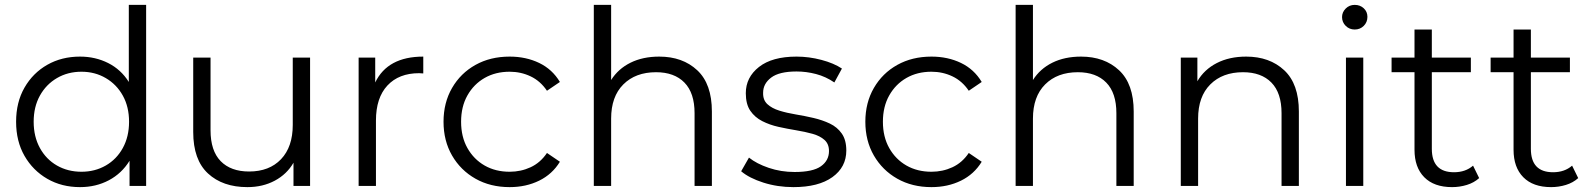

<svg xmlns="http://www.w3.org/2000/svg" viewBox="-20 -762 6519 787"><path d="M308 5Q233 5 174 -29Q115 -63 80.5 -123Q46 -183 46 -263Q46 -343 80.5 -403Q115 -463 174 -496.5Q233 -530 308 -530Q371 -530 423.5 -503.5Q476 -477 508 -426V-742H579V0H511V-103Q479 -51 426 -23Q373 5 308 5ZM314 -58Q369 -58 413.5 -83.5Q458 -109 483.5 -155.5Q509 -202 509 -263Q509 -324 483.5 -370Q458 -416 413.5 -442Q369 -468 314 -468Q258 -468 213.5 -442Q169 -416 143.5 -370Q118 -324 118 -263Q118 -202 143.5 -155.5Q169 -109 213.5 -83.5Q258 -58 314 -58Z M994 5Q893 5 832.5 -51Q772 -107 772 -221V-526H843V-228Q843 -144 884.5 -101.5Q926 -59 1001 -59Q1084 -59 1132 -109.5Q1180 -160 1180 -250V-526H1251V0H1183V-95Q1156 -48 1106.5 -21.5Q1057 5 994 5Z M1450 0V-526H1518V-424Q1569 -530 1715 -530V-461Q1710 -461 1706 -461.5Q1702 -462 1698 -462Q1615 -462 1568 -411.5Q1521 -361 1521 -268V0Z M2069 5Q1990 5 1929 -29.5Q1868 -64 1833 -124.5Q1798 -185 1798 -263Q1798 -341 1833 -401.5Q1868 -462 1929 -496Q1990 -530 2069 -530Q2136 -530 2190 -504Q2244 -478 2275 -426L2222 -390Q2195 -430 2155 -449Q2115 -468 2069 -468Q2011 -468 1966.5 -442.5Q1922 -417 1896 -371Q1870 -325 1870 -263Q1870 -201 1896 -155Q1922 -109 1966.5 -83.5Q2011 -58 2069 -58Q2115 -58 2155 -76.5Q2195 -95 2222 -135L2275 -99Q2244 -48 2190 -21.5Q2136 5 2069 5Z M2414 0V-742H2485V-434Q2514 -480 2564.5 -505Q2615 -530 2682 -530Q2778 -530 2838 -474Q2898 -418 2898 -305V0H2827V-298Q2827 -381 2785.5 -423.5Q2744 -466 2669 -466Q2585 -466 2535 -416Q2485 -366 2485 -276V0Z M3232 5Q3167 5 3109 -13.5Q3051 -32 3018 -60L3050 -116Q3081 -91 3131 -74Q3181 -57 3237 -57Q3312 -57 3345 -80.5Q3378 -104 3378 -143Q3378 -172 3359.5 -188.5Q3341 -205 3310.5 -213.5Q3280 -222 3243.5 -228Q3207 -234 3171 -242Q3135 -250 3104.5 -265.5Q3074 -281 3055.5 -308Q3037 -335 3037 -380Q3037 -445 3091 -487.5Q3145 -530 3245 -530Q3296 -530 3347 -516.5Q3398 -503 3431 -481L3400 -424Q3365 -448 3325 -458.5Q3285 -469 3245 -469Q3174 -469 3141 -444Q3108 -419 3108 -382Q3107 -352 3125.5 -335Q3144 -318 3174.5 -308.5Q3205 -299 3241.5 -293Q3278 -287 3314.5 -278.5Q3351 -270 3381.5 -255.5Q3412 -241 3430.5 -214.5Q3449 -188 3449 -145Q3449 -77 3392 -36Q3335 5 3232 5Z M3798 5Q3719 5 3658 -29.5Q3597 -64 3562 -124.5Q3527 -185 3527 -263Q3527 -341 3562 -401.5Q3597 -462 3658 -496Q3719 -530 3798 -530Q3865 -530 3919 -504Q3973 -478 4004 -426L3951 -390Q3924 -430 3884 -449Q3844 -468 3798 -468Q3740 -468 3695.5 -442.5Q3651 -417 3625 -371Q3599 -325 3599 -263Q3599 -201 3625 -155Q3651 -109 3695.5 -83.5Q3740 -58 3798 -58Q3844 -58 3884 -76.5Q3924 -95 3951 -135L4004 -99Q3973 -48 3919 -21.5Q3865 5 3798 5Z M4143 0V-742H4214V-434Q4243 -480 4293.5 -505Q4344 -530 4411 -530Q4507 -530 4567 -474Q4627 -418 4627 -305V0H4556V-298Q4556 -381 4514.5 -423.5Q4473 -466 4398 -466Q4314 -466 4264 -416Q4214 -366 4214 -276V0Z M4820 0V-526H4888V-429Q4916 -477 4967.5 -503.5Q5019 -530 5088 -530Q5184 -530 5244 -474Q5304 -418 5304 -305V0H5233V-298Q5233 -381 5191.5 -423.5Q5150 -466 5075 -466Q4991 -466 4941 -416Q4891 -366 4891 -276V0Z M5497 0V-526H5568V0ZM5533 -641Q5511 -641 5496 -656Q5481 -671 5481 -692Q5481 -712 5496 -727Q5511 -742 5533 -742Q5555 -742 5570 -728Q5585 -714 5585 -693Q5585 -671 5570 -656Q5555 -641 5533 -641Z M5932 5Q5858 5 5818 -35.5Q5778 -76 5778 -148V-466H5684V-526H5778V-641H5849V-526H6009V-466H5849V-152Q5849 -56 5940 -56Q5987 -56 6018 -83L6043 -32Q6022 -13 5992.5 -4Q5963 5 5932 5Z M6338 5Q6264 5 6224 -35.5Q6184 -76 6184 -148V-466H6090V-526H6184V-641H6255V-526H6415V-466H6255V-152Q6255 -56 6346 -56Q6393 -56 6424 -83L6449 -32Q6428 -13 6398.5 -4Q6369 5 6338 5Z"/></svg>

Font: Montserrat
Style: Regular
Weight: 400
Designer: Julieta Ulanovsky
Foundry: Julieta Ulanovsky
Version: Version 9.000; ttfautohint (v1.8.4.7-5d5b)